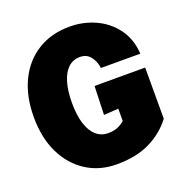

<svg xmlns="http://www.w3.org/2000/svg" viewBox="-130 -825 909 952"><g transform="rotate(-20 325.0 -349.0)"><path d="M327 12Q237 12 167.5 -32.5Q98 -77 58.5 -157.5Q19 -238 19 -349Q19 -458 58.5 -539.5Q98 -621 170 -665.5Q242 -710 339 -710Q410 -710 473 -681.5Q536 -653 577 -598Q618 -543 623 -464H415Q411 -499 391 -525Q371 -551 336 -551Q298 -551 272.5 -526.5Q247 -502 234 -457Q221 -412 221 -349Q221 -284 235.5 -239Q250 -194 276.5 -171Q303 -148 339 -148Q368 -148 388 -156Q408 -164 427 -180V-245L350 -240L355 -391H622V-121Q575 -59 502.5 -23.5Q430 12 327 12Z"/></g></svg>

Font: Azeret Mono ExtraBold
Style: Regular
Weight: 800
Designer: Martin Vácha
Foundry: Displaay
Version: Version 1.002